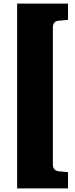

<svg xmlns="http://www.w3.org/2000/svg" viewBox="-20 -832 416 1064"><path d="M75 212V-812H357V-722L305 -717Q289 -716 281 -706.5Q273 -697 273 -679V79Q273 97 281 106Q289 115 305 117L357 122V212Z"/></svg>

Font: Literata 18pt Black
Style: Regular
Weight: 900
Designer: Latin by Veronika Burian and Jose Scaglione. Greek by Irene Vlachou. Cyrillic by Vera Evstafieva.
Foundry: TypeTogether
Version: Version 3.103;gftools[0.9.29]